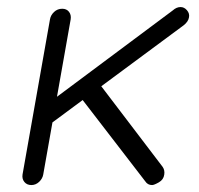

<svg xmlns="http://www.w3.org/2000/svg" viewBox="-20 -533 574 553"><path d="M70.3 0Q57.6 0 50.3 -8.8Q43 -17.6 44.9 -30.3L124 -477.5Q126 -489.3 135.7 -498.5Q145.5 -507.8 159.2 -507.8Q171.9 -507.8 178.7 -499Q185.5 -490.2 183.6 -477.5L104.5 -30.3Q102.5 -18.6 92.8 -9.3Q83 0 70.3 0ZM500 -512.7Q510.7 -512.7 518.6 -503.4Q526.4 -494.1 524.4 -483.4Q522.5 -470.7 508.8 -460L122.1 -173.8L131.8 -245.1L477.5 -502.9Q488.3 -512.7 500 -512.7ZM418 0Q405.3 0 398.4 -10.7L211.9 -252.9L264.6 -293.9L448.2 -52.7Q455.1 -43 453.1 -30.3Q451.2 -15.6 437.5 -7.8Q423.8 0 418 0Z"/></svg>

Font: Quicksand
Style: Italic
Weight: 400
Designer: Andrew Paglinawan
Foundry: Andrew Paglinawan
Version: Version 3.006